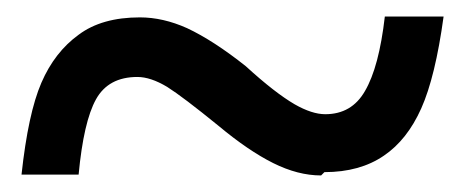

<svg xmlns="http://www.w3.org/2000/svg" viewBox="-20 -443 560 232"><path d="M372 -235 368 -231Q340 -231 310 -246Q280 -261 244 -291Q201 -326 182 -338Q162 -350 146 -350Q111 -350 96 -323Q81 -296 75 -232H6Q14 -306 30 -343Q46 -380 75 -401Q103 -422 149 -422Q177 -422 206 -409Q238 -394 277 -363Q312 -331 336 -317Q357 -305 373 -305Q405 -305 421 -333Q438 -362 445 -423H516Q506 -350 489 -312Q472 -274 444 -255Q415 -235 372 -235Z"/></svg>

Font: Libra Serif Modern
Style: Bold
Weight: 700
Designer: Stefan Peev, Context Ltd
Foundry: Ascender Corporation
Version: Version 1.000